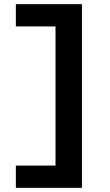

<svg xmlns="http://www.w3.org/2000/svg" viewBox="-20 -790 525 920"><path d="M372.6 110H56V3.4H246V-663.4H56V-770H372.6Z"/></svg>

Font: M PLUS 2 Thin
Style: Regular
Weight: 100
Designer: Coji Morishita
Foundry: UNDERFOREST DESIGN
Version: Version 1.001